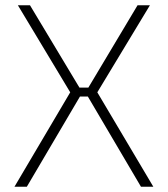

<svg xmlns="http://www.w3.org/2000/svg" viewBox="-20 -710 638 730"><path d="M516 0H563L350 -359L550 -690H503L316 -377H282L94 -690H48L247 -359L35 0H82L284 -343H314Z"/></svg>

Font: Exo 2 Extra Light
Style: Regular
Weight: 250
Designer: Natanael Gama
Version: Version 1.001;PS 001.001;hotconv 1.0.88;makeotf.lib2.5.64775